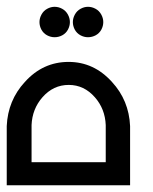

<svg xmlns="http://www.w3.org/2000/svg" viewBox="-20 -550 455 570"><path d="M241.2 -529.8Q252.9 -529.8 263.7 -523.9Q274.4 -518.1 280.5 -507.1Q286.6 -496.1 286.6 -484.4Q286.6 -472.7 280.8 -461.9Q274.9 -451.2 264.2 -445.3Q253.4 -439.5 241.2 -439.5Q229.5 -439.5 218.8 -445.3Q208 -451.2 202.1 -461.9Q196.3 -472.7 196.3 -484.4Q196.3 -496.1 202.4 -507.1Q208.5 -518.1 219.2 -523.9Q230 -529.8 241.2 -529.8ZM142.1 -529.8Q153.8 -529.8 164.6 -523.9Q175.3 -518.1 181.4 -507.1Q187.5 -496.1 187.5 -484.4Q187.5 -472.7 181.6 -461.9Q175.8 -451.2 165 -445.3Q154.3 -439.5 142.1 -439.5Q130.4 -439.5 119.6 -445.3Q108.9 -451.2 103 -461.9Q97.2 -472.7 97.2 -484.4Q97.2 -496.1 103.3 -507.1Q109.4 -518.1 120.1 -523.9Q130.9 -529.8 142.1 -529.8ZM73.7 -178.7V-68.4H293.9V-178.7Q292 -226.6 261.7 -261.2Q229.5 -297.9 184.1 -297.9Q138.2 -297.9 106 -261.2Q75.7 -226.6 73.7 -178.7ZM0 -175.8Q3.4 -252 53.7 -306.6Q107.4 -366.2 183.6 -366.2Q258.8 -366.2 312.5 -306.6Q362.8 -252 366.2 -175.8V0H0Z"/></svg>

Font: Gasq
Style: Regular
Weight: 400
Designer: Husham Jawad
Version: Version 1.00;December 29, 2020;FontCreator 13.0.0.2683 32-bi